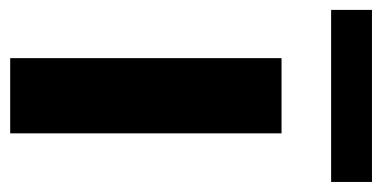

<svg xmlns="http://www.w3.org/2000/svg" viewBox="-248 -556 767 386"><g transform="rotate(90 136.0 -363.5)"><path d="M60.4 0H211.6V-545.5H60.4ZM309.3 -727.3H-36.6V-645.2H309.3Z"/></g></svg>

Font: Karasuma Gothic
Style: Bold
Weight: 700
Designer: Rasmus Andersson / Ryoko Nishizuka
Foundry: Genbu
Version: Version 1.00